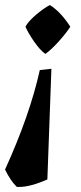

<svg xmlns="http://www.w3.org/2000/svg" viewBox="-41 -525 320 762"><path d="M238 -419Q223 -395 192.5 -361Q162 -327 139 -311Q118 -326 95 -359Q72 -392 60 -419Q71 -440 101.5 -466Q132 -492 157 -505Q200 -478 238 -419ZM34 217Q30 217 26 217Q1 193 -21 148Q77 -67 117 -247L163 -252L147 187Q80 217 34 217Z"/></svg>

Font: Almendra
Style: Bold Italic
Weight: 700
Italic angle: -12°
Designer: Ana Sanfelippo
Foundry: Ana Sanfelippo
Version: Version 1.004